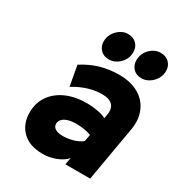

<svg xmlns="http://www.w3.org/2000/svg" viewBox="-175 -836 891 961"><g transform="rotate(30 271.0 -355.0)"><path d="M214 12Q137 12 95.5 -29Q54 -70 54 -136Q54 -191 82.5 -232.2Q111 -273.5 162 -296.2Q213 -319 281 -319Q312 -319 343.8 -313Q375.5 -307 392 -297L395 -312Q403.5 -354 385.5 -375Q367.5 -396 324 -396Q285 -396 244 -383.5Q203 -371 163 -346L142 -462Q190 -493 241 -508Q292 -523 349 -523Q415.5 -523 461.2 -497Q507 -471 527.2 -424.2Q547.5 -377.5 537 -316L482 0H339L346 -40Q326.5 -17 289.8 -2.5Q253 12 214 12ZM256 -116Q284.5 -116 313.2 -124Q342 -132 365 -149L372 -189Q358 -194.5 335.5 -198.8Q313 -203 286 -203Q258 -203 238 -196.8Q218 -190.5 207.5 -179.2Q197 -168 197 -153Q197 -135 212.8 -125.5Q228.5 -116 256 -116ZM453 -563Q421.5 -563 403.8 -582.2Q386 -601.5 386 -629Q386 -667.5 412.8 -694.8Q439.5 -722 474 -722Q505.5 -722 523.8 -703Q542 -684 542 -656Q542 -630 529 -609Q516 -588 495.5 -575.5Q475 -563 453 -563ZM264 -563Q233.5 -563 215.2 -582.2Q197 -601.5 197 -629Q197 -655 210 -676Q223 -697 243 -709.5Q263 -722 284 -722Q316.5 -722 334.8 -703Q353 -684 353 -656Q353 -617 325.5 -590Q298 -563 264 -563Z"/></g></svg>

Font: Overpass Black
Style: Italic
Weight: 900
Italic angle: -10°
Designer: Delve Withrington, Dave Bailey, Thomas Jockin
Foundry: Delve Fonts LLC
Version: Version 4.000